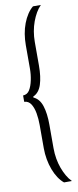

<svg xmlns="http://www.w3.org/2000/svg" viewBox="-99 -776 392 959"><g transform="rotate(-10 97.0 -296.5)"><path d="M144 150Q129 138 116 118.5Q103 99 93.5 74Q84 49 79 21Q74 -7 74 -35V-153Q74 -185 69 -213.5Q64 -242 52 -261Q40 -280 18 -281V-313Q40 -314 51.5 -333Q63 -352 69 -381Q75 -410 75 -440V-558Q75 -587 79.5 -614.5Q84 -642 93.5 -667Q103 -692 116 -711.5Q129 -731 144 -743H184Q170 -729 159 -710Q148 -691 139.5 -668Q131 -645 126.5 -619Q122 -593 122 -566V-447Q122 -389 109.5 -350.5Q97 -312 67 -299V-294Q97 -281 109.5 -242.5Q122 -204 122 -147V-28Q122 0 126.5 26Q131 52 139.5 75Q148 98 159 117Q170 136 184 150Z"/></g></svg>

Font: Saira UltraCondensed Light
Style: Regular
Weight: 300
Width: 1
Designer: Hector Gatti with collaboration of the Omnibus-Type team
Foundry: Omnibus-Type
Version: Version 1.101